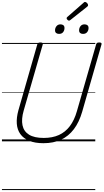

<svg xmlns="http://www.w3.org/2000/svg" viewBox="-20 -1451 1063 1971"><path d="M426 19Q339 19 280 -5.5Q221 -30 189 -74.5Q157 -119 152.5 -181Q148 -243 169 -319L363 -996Q366 -1006 373 -1010.5Q380 -1015 395 -1015Q409 -1015 415.5 -1010.5Q422 -1006 419 -995L223 -315Q198 -228 211 -165Q224 -102 278 -68.5Q332 -35 429 -35Q518 -35 584.5 -65Q651 -95 697 -156Q743 -217 769 -308L967 -996Q970 -1006 976.5 -1010.5Q983 -1015 999 -1015Q1028 -1015 1022 -995L824 -305Q793 -197 738.5 -125Q684 -53 606.5 -17Q529 19 426 19ZM586 -1103Q568 -1103 556.5 -1112Q545 -1121 545 -1140Q545 -1164 560 -1182.5Q575 -1201 601 -1201Q619 -1201 630.5 -1192Q642 -1183 642 -1163Q642 -1139 628 -1121Q614 -1103 586 -1103ZM832 -1103Q814 -1103 803 -1112Q792 -1121 792 -1140Q792 -1164 806.5 -1182.5Q821 -1201 848 -1201Q866 -1201 877.5 -1192Q889 -1183 889 -1163Q889 -1139 874.5 -1121Q860 -1103 832 -1103ZM689 -1239Q681 -1239 672.5 -1247.5Q664 -1256 664 -1263Q664 -1266 665 -1269Q666 -1272 669 -1275L837 -1422Q841 -1426 844 -1428.5Q847 -1431 852 -1431Q858 -1431 866 -1426Q874 -1421 879 -1413Q884 -1405 884 -1398Q884 -1395 883 -1391.5Q882 -1388 876 -1383L703 -1246Q698 -1243 695 -1241Q692 -1239 689 -1239ZM0 490H958V500H0ZM0 -20H958V0H0ZM0 -505H958V-500H0ZM0 -1010H958V-1000H0Z"/></svg>

Font: Playwrite AU QLD Guides
Style: Regular
Weight: 400
Designer: Veronika Burian, José Scaglione
Foundry: TypeTogether
Version: Version 1.003